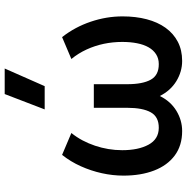

<svg xmlns="http://www.w3.org/2000/svg" viewBox="-8 -792 814 838"><g transform="rotate(-90 399.0 -373.0)"><path d="M246 15Q183 15 139.5 -17.2Q96 -49.5 73.8 -107.2Q51.5 -165 51.5 -241Q51.5 -288 62 -335.5Q72.5 -383 92.5 -427.5Q112.5 -472 142 -509L237.5 -468.5Q219 -445.5 205.2 -419.5Q191.5 -393.5 182 -365.2Q172.5 -337 167.5 -307.2Q162.5 -277.5 162.5 -246.5Q162.5 -176 186.5 -131.8Q210.5 -87.5 259.5 -87Q308 -86.5 327.8 -122Q347.5 -157.5 347.5 -224.5V-370.5H450.5V-224.5Q450.5 -157.5 470.2 -122Q490 -86.5 538.5 -87Q563 -87 581.2 -98.8Q599.5 -110.5 611.5 -131.5Q623.5 -152.5 629.2 -181.8Q635 -211 635 -246.5Q635 -287.5 626.8 -326.8Q618.5 -366 602 -402Q585.5 -438 560.5 -468.5L656 -509Q700 -453 723.2 -384.2Q746.5 -315.5 746.5 -245Q746.5 -187.5 734 -139.8Q721.5 -92 696.8 -57.5Q672 -23 635.8 -4Q599.5 15 552 15Q505.5 15 464 -10.2Q422.5 -35.5 399 -82.5Q376 -35.5 334.5 -10.2Q293 15 246 15ZM340.5 -585 407.5 -759.5H519L442 -585Z"/></g></svg>

Font: Geologica Thin Roman
Style: Regular
Weight: 400
Version: Version 1.010;gftools[0.9.28]